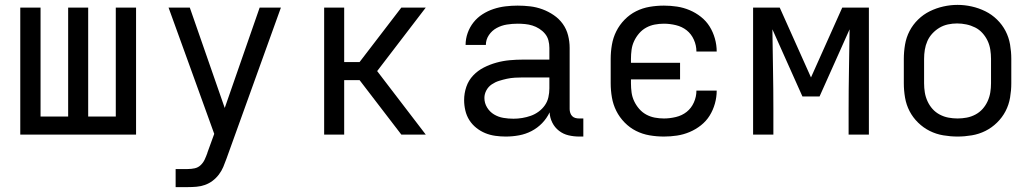

<svg xmlns="http://www.w3.org/2000/svg" viewBox="-20 -551 4240 786"><path d="M63 0V-520H146V-74H259V-520H341V-74H454V-520H537V0Z M699 215V141H748Q763 141 777 138Q791 135 801.5 125Q812 115 818 102Q824 89 829 75Q829 74 829 74Q829 74 829 74L857 -3L758 -277L670 -520H757L900 -109L1043 -520H1130L907 99Q901 116 894 132.5Q887 149 876 163.5Q865 178 850.5 189Q836 200 819 206Q802 212 784 213.5Q766 215 748 215Z M1307 0V-520H1389V-297H1452L1623 -520H1723L1524 -260L1723 0H1623L1452 -223H1389V0Z M2051 8Q2051 8 2051 8Q2051 8 2050 8Q2029 8 2007.5 5Q1986 2 1966.5 -6Q1947 -14 1930 -27.5Q1913 -41 1901.5 -59Q1890 -77 1885 -98.5Q1880 -120 1880 -141Q1880 -169 1889 -195.5Q1898 -222 1917 -242Q1936 -262 1960.5 -274.5Q1985 -287 2012 -294.5Q2039 -302 2066.5 -304.5Q2094 -307 2121 -307H2229V-355Q2229 -371 2225 -386Q2221 -401 2211 -413Q2201 -425 2187.5 -433.5Q2174 -442 2159.5 -446.5Q2145 -451 2129.5 -452.5Q2114 -454 2099 -454Q2077 -454 2055 -450.5Q2033 -447 2013.5 -436.5Q1994 -426 1981.5 -407.5Q1969 -389 1969 -367Q1969 -367 1969 -367Q1969 -367 1969 -367H1886Q1886 -367 1886 -367Q1886 -367 1886 -367Q1886 -392 1894.5 -416Q1903 -440 1918.5 -459.5Q1934 -479 1955 -492.5Q1976 -506 2000 -514Q2024 -522 2049 -525Q2074 -528 2099 -528Q2125 -528 2150.5 -525Q2176 -522 2200.5 -513Q2225 -504 2247 -489Q2269 -474 2284 -453Q2299 -432 2305.5 -406.5Q2312 -381 2312 -355V-104Q2312 -97 2314.5 -89Q2317 -81 2322.5 -75.5Q2328 -70 2335.5 -68Q2343 -66 2351 -66H2368V8H2351Q2329 8 2307.5 3Q2286 -2 2268.5 -15.5Q2251 -29 2241 -49Q2231 -69 2230 -91Q2218 -66 2199 -46.5Q2180 -27 2156 -14.5Q2132 -2 2105 3Q2078 8 2051 8ZM2082 -65Q2100 -65 2118 -68Q2136 -71 2153 -77Q2170 -83 2185 -94Q2200 -105 2210.5 -120Q2221 -135 2225 -153Q2229 -171 2229 -189V-234H2121Q2105 -234 2088 -233Q2071 -232 2055 -228.5Q2039 -225 2023 -220Q2007 -215 1993 -205.5Q1979 -196 1971 -181Q1963 -166 1963 -150Q1963 -129 1974 -111Q1985 -93 2002.5 -82.5Q2020 -72 2040.5 -68.5Q2061 -65 2082 -65Z M2698 8Q2668 8 2639 3Q2610 -2 2584 -15Q2558 -28 2537 -49.5Q2516 -71 2503 -97Q2490 -123 2485 -152Q2480 -181 2480 -210V-310Q2480 -339 2485 -368Q2490 -397 2503 -423Q2516 -449 2537 -470.5Q2558 -492 2584 -505Q2610 -518 2639 -523Q2668 -528 2698 -528Q2725 -528 2751.5 -524Q2778 -520 2803 -509.5Q2828 -499 2849.5 -482Q2871 -465 2885 -442.5Q2899 -420 2906.5 -393.5Q2914 -367 2914 -340Q2914 -340 2914 -340Q2914 -340 2914 -340H2831Q2831 -340 2831 -340Q2831 -340 2831 -340Q2831 -365 2820.5 -388.5Q2810 -412 2791 -427Q2772 -442 2747 -448Q2722 -454 2698 -454Q2679 -454 2660.5 -450.5Q2642 -447 2625.5 -438Q2609 -429 2596.5 -414.5Q2584 -400 2576 -383Q2568 -366 2565.5 -347.5Q2563 -329 2563 -310V-294H2764V-226H2563V-210Q2563 -191 2565.5 -172.5Q2568 -154 2576 -137Q2584 -120 2596.5 -105.5Q2609 -91 2625.5 -82Q2642 -73 2660.5 -69.5Q2679 -66 2698 -66Q2722 -66 2747 -72Q2772 -78 2791 -93Q2810 -108 2820.5 -131.5Q2831 -155 2831 -180Q2831 -180 2831 -180Q2831 -180 2831 -180H2914Q2914 -180 2914 -180Q2914 -180 2914 -180Q2914 -153 2906.5 -126.5Q2899 -100 2885 -77.5Q2871 -55 2849.5 -38Q2828 -21 2803 -10.5Q2778 0 2751.5 4Q2725 8 2698 8Z M3063 0V-520H3172L3300 -234L3428 -520H3537V0H3454V-104Q3454 -186 3455.5 -267.5Q3457 -349 3458 -431L3335 -156H3265L3142 -431Q3143 -349 3144.5 -267.5Q3146 -186 3146 -104V0Z M3900 8Q3871 8 3841.5 3Q3812 -2 3786 -15Q3760 -28 3738.5 -49Q3717 -70 3703.5 -96Q3690 -122 3685 -151.5Q3680 -181 3680 -210V-310Q3680 -339 3685 -368.5Q3690 -398 3703.5 -424Q3717 -450 3738.5 -471Q3760 -492 3786.5 -505Q3813 -518 3842 -524.5Q3871 -531 3900 -531Q3929 -531 3958 -524.5Q3987 -518 4013.5 -505Q4040 -492 4061.5 -471Q4083 -450 4096.5 -424Q4110 -398 4115 -368.5Q4120 -339 4120 -310V-210Q4120 -181 4115 -151.5Q4110 -122 4096.5 -96Q4083 -70 4061.5 -49Q4040 -28 4014 -15Q3988 -2 3958.5 3Q3929 8 3900 8ZM3900 -66Q3919 -66 3937.5 -69.5Q3956 -73 3973 -82Q3990 -91 4002.5 -105Q4015 -119 4023 -136.5Q4031 -154 4034 -172.5Q4037 -191 4037 -210V-310Q4037 -329 4034 -348Q4031 -367 4023 -384Q4015 -401 4002 -415.5Q3989 -430 3972 -438.5Q3955 -447 3936 -451Q3917 -455 3898 -455Q3879 -455 3860.5 -451Q3842 -447 3826 -437.5Q3810 -428 3797 -414Q3784 -400 3776.5 -383Q3769 -366 3766 -347.5Q3763 -329 3763 -310V-210Q3763 -191 3766 -172.5Q3769 -154 3777 -136.5Q3785 -119 3797.5 -105Q3810 -91 3827 -82Q3844 -73 3862.5 -69.5Q3881 -66 3900 -66Z"/></svg>

Font: Iosevka Meiseki Sans
Style: Regular
Weight: 400
Monospace: yes
Designer: Belleve Invis
Foundry: Belleve Invis
Version: Version 11.2.6; ttfautohint (v1.8.4)